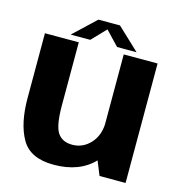

<svg xmlns="http://www.w3.org/2000/svg" viewBox="-107 -819 868 920"><g transform="rotate(15 326.5 -358.5)"><path d="M467.6 0H596.7V-592.7H428.8V-94.7ZM205.7 -593H37.8V-271.2Q37.8 -145.1 81 -70.1Q124.2 4.9 240.2 4.9Q369.3 4.9 440.6 -71.5Q511.8 -148 511.8 -226L429.5 -260.5Q429.5 -192.4 392.1 -151.5Q354.6 -110.7 301.8 -110.7Q251.9 -110.7 228.8 -145.5Q205.7 -180.3 205.7 -279.4ZM158.7 -618.7H255.6L322.6 -688.3L388.8 -618.7H485.5L375.4 -722.3H268.4Z"/></g></svg>

Font: Anybody Thin
Style: Regular
Weight: 100
Designer: Tyler Finck
Foundry: Etcetera Type Company
Version: Version 1.114;gftools[0.9.25]